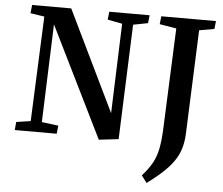

<svg xmlns="http://www.w3.org/2000/svg" viewBox="-61 -779 1256 1081"><g transform="rotate(5 567.5 -239.0)"><path d="M573 -142 591 -649 508 -665 513 -710H741L736 -665L653 -649L628 0L517 13L209 -612L189 -58L283 -46L278 0H41L45 -46L126 -58L151 -651L72 -663L77 -710H298ZM897 -649 802 -665 807 -710H1116L1111 -665L1026 -650L1003 -73Q1002 -30 993 7Q984 44 963 79Q942 114 904 151Q866 188 806 232L776 192Q814 149 833.5 112.5Q853 76 861.5 32.5Q870 -11 873 -73Z"/></g></svg>

Font: Literata 36pt SemiBold
Style: Italic
Weight: 600
Italic angle: -2°
Designer: Latin by Veronika Burian and Jose Scaglione. Greek by Irene Vlachou. Cyrillic by Vera Evstafieva
Foundry: TypeTogether
Version: Version 3.002